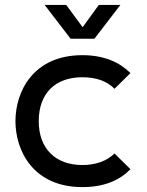

<svg xmlns="http://www.w3.org/2000/svg" viewBox="-20 -749 600 783"><path d="M471 -729H383L317 -638L250 -729H162L268 -591H365ZM316 14C407 14 469 -15 512 -59L447 -123C416 -93 372 -76 316 -76C207 -76 138 -142 138 -255C138 -368 205 -434 316 -434C372 -434 417 -418 447 -387L512 -451C469 -494 406 -524 316 -524C115 -524 43 -375 43 -255C43 -135 115 14 316 14Z"/></svg>

Font: Hibana SubMedium
Style: Regular
Weight: 500
Width: 6
Designer: pygmalion
Foundry: ybstudio
Version: Version 0.930;hotconv 1.0.109;makeotfexe 2.5.65596